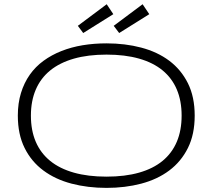

<svg xmlns="http://www.w3.org/2000/svg" viewBox="-20 -892 1024 925"><path d="M918 -335Q918 -244.6 885.3 -179Q852.5 -113.3 795.4 -70.6Q738.3 -27.8 660.6 -7.3Q583 13.2 493.2 13.2Q402.8 13.2 324.7 -7.3Q246.6 -27.8 189 -70.6Q131.3 -113.3 98.6 -179Q65.9 -244.6 65.9 -335Q65.9 -395 81.1 -444.1Q96.2 -493.2 123.5 -532Q150.9 -570.8 189.7 -599.1Q228.5 -627.4 276.1 -646.2Q323.7 -665 378.4 -674.1Q433.1 -683.1 493.2 -683.1Q583 -683.1 660.6 -662.6Q738.3 -642.1 795.4 -599.4Q852.5 -556.6 885.3 -491Q918 -425.3 918 -335ZM855 -335Q855 -406.2 831.8 -460.9Q808.6 -515.6 763.2 -553Q717.8 -590.3 650.1 -609.6Q582.5 -628.9 493.2 -628.9Q403.8 -628.9 335.7 -609.4Q267.6 -589.8 221.7 -552.5Q175.8 -515.1 152.3 -460.2Q128.9 -405.3 128.9 -335Q128.9 -263.7 152.3 -209Q175.8 -154.3 221.7 -116.9Q267.6 -79.6 335.7 -60.3Q403.8 -41 493.2 -41Q582.5 -41 650.1 -60.3Q717.8 -79.6 763.2 -116.9Q808.6 -154.3 831.8 -209Q855 -263.7 855 -335ZM525.9 -823.7 380.9 -732.9 355 -767.6 494.1 -871.6ZM699.2 -823.7 554.2 -732.9 527.8 -767.6 667 -871.6Z"/></svg>

Font: Syncopate
Style: Regular
Weight: 300
Width: 7
Designer: Astigmatic (AOETI)
Foundry: Astigmatic (AOETI)
Version: Version 001.000